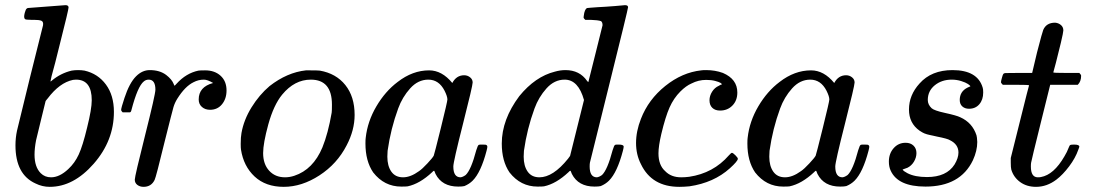

<svg xmlns="http://www.w3.org/2000/svg" viewBox="-20 -714 4246 745"><path d="M89 -683Q90 -683 161.5 -688.5Q233 -694 234 -694Q246 -694 246 -685Q246 -676 212 -542Q204 -508 194.5 -472Q185 -436 180 -418L176 -399Q176 -396 182 -402Q216 -430 258 -440Q270 -442 283 -442Q296 -442 308 -440Q360 -428 391 -386Q422 -344 422 -280Q422 -168 343.5 -78.5Q265 11 173 11Q144 11 118 -2Q40 -37 40 -150Q40 -179 46 -207Q46 -208 96 -412L147 -616Q149 -630 140.5 -633.5Q132 -637 112 -637Q105 -637 101 -637Q80 -637 77 -640Q71 -645 76 -664Q80 -678 83 -680Q86 -683 89 -683ZM336 -325Q336 -405 275 -405Q273 -405 268.5 -404.5Q264 -404 263 -404Q211 -393 165 -332Q163 -330 160 -326L157 -322Q157 -321 139.5 -250.5Q122 -180 120 -170Q114 -139 114 -114Q114 -66 138 -42Q154 -26 178 -26Q211 -26 245 -58Q270 -81 285.5 -114.5Q301 -148 318 -219Q336 -291 336 -325Z M537 11Q523 11 513 3.5Q503 -4 503 -17Q503 -30 543 -189Q583 -348 583 -366Q583 -405 557 -405Q546 -405 538 -398Q514 -379 490 -287Q490 -286 489 -283.5Q488 -281 487.5 -280.5Q487 -280 486 -279Q485 -278 482.5 -278Q480 -278 478 -278Q476 -278 470 -278H456Q450 -284 450 -287Q450 -295 463 -334Q482 -392 508 -418Q532 -442 561 -442Q600 -442 625 -423Q647 -406 654 -388Q656 -382 657 -381.5Q658 -381 665 -389Q702 -430 750 -440Q756 -441 776 -441Q813 -441 836 -420Q859 -399 859 -363Q859 -331 841.5 -309.5Q824 -288 795 -288Q776 -288 763.5 -299Q751 -310 751 -328Q751 -377 807 -392Q785 -405 771 -405Q750 -405 731 -395Q698 -379 668 -331Q658 -315 653 -298Q648 -281 619 -165Q585 -25 580 -16Q567 11 537 11Z M1167 -441H1181Q1213 -441 1221 -440Q1284 -429 1320 -384Q1356 -339 1356 -268Q1356 -209 1325 -150Q1288 -78 1219.5 -33.5Q1151 11 1081 11Q1011 11 968 -29Q925 -69 915 -134Q914 -140 914 -156Q914 -182 917 -198Q926 -249 956 -297.5Q986 -346 1026 -380Q1094 -433 1167 -441ZM1001 -120Q1001 -77 1024.5 -51.5Q1048 -26 1086 -26Q1104 -26 1122 -32Q1195 -56 1231 -142Q1253 -196 1267 -277Q1268 -283 1268 -308Q1268 -405 1186 -405Q1123 -405 1075 -347Q1042 -307 1021 -231Q1001 -158 1001 -120Z M1852 -153Q1861 -153 1864 -152.5Q1867 -152 1869 -150Q1871 -148 1871 -144Q1871 -141 1868 -129Q1846 -45 1814 -13Q1801 0 1782 8Q1774 10 1758 10Q1695 10 1670 -39Q1665 -52 1665 -51Q1664 -52 1661 -50Q1659 -48 1657 -46Q1609 -1 1562 9Q1556 10 1537 10Q1471 10 1428 -45Q1398 -89 1398 -157Q1398 -173 1399 -179Q1406 -243 1440.5 -301.5Q1475 -360 1523 -396Q1581 -441 1645 -441Q1695 -441 1735 -392Q1751 -422 1781 -422Q1794 -422 1804 -414Q1814 -406 1814 -394Q1814 -381 1776.5 -233.5Q1739 -86 1739 -68Q1739 -26 1767 -26Q1776 -27 1787 -35Q1808 -55 1828 -131Q1834 -151 1838 -152Q1840 -153 1848 -153ZM1483 -106Q1483 -70 1498.5 -48Q1514 -26 1544 -26Q1573 -26 1606 -50Q1618 -58 1638.5 -80Q1659 -102 1663 -110Q1665 -114 1690.5 -217Q1716 -320 1716 -328Q1716 -340 1705 -362Q1683 -405 1642 -405Q1602 -405 1571.5 -371Q1541 -337 1525 -293Q1496 -214 1484 -129Q1484 -126 1483.5 -118Q1483 -110 1483 -106Z M2332 -688Q2347 -689 2366 -690.5Q2385 -692 2394.5 -693Q2404 -694 2405 -694Q2417 -694 2417 -686Q2417 -679 2343.5 -383.5Q2270 -88 2269 -83Q2268 -78 2268 -68Q2268 -26 2296 -26Q2305 -27 2316 -35Q2337 -55 2357 -131Q2363 -151 2367 -152Q2369 -153 2377 -153H2381Q2400 -153 2400 -145Q2400 -141 2397 -129Q2375 -45 2343 -13Q2330 0 2311 8Q2303 10 2287 10Q2224 10 2199 -39Q2194 -52 2194 -51Q2193 -52 2190 -50Q2188 -48 2186 -46Q2138 -1 2091 9Q2085 10 2066 10Q2000 10 1957 -45Q1927 -89 1927 -157Q1927 -250 1995 -341Q2057 -417 2133 -436Q2154 -442 2174 -442Q2229 -442 2258 -400Q2263 -394 2263 -396Q2264 -400 2290.5 -505.5Q2317 -611 2318 -616Q2318 -628 2312 -632Q2301 -636 2272 -637H2251Q2245 -643 2244.5 -645Q2244 -647 2247 -664Q2252 -683 2260 -683Q2261 -683 2270.5 -684Q2280 -685 2297.5 -686Q2315 -687 2332 -688ZM2246 -326Q2224 -405 2171 -405Q2131 -405 2100.5 -371Q2070 -337 2054 -293Q2025 -214 2013 -129Q2013 -126 2012.5 -118Q2012 -110 2012 -106Q2012 -70 2027.5 -48Q2043 -26 2073 -26Q2126 -26 2184 -98L2192 -109Z M2820 -121Q2824 -121 2833.5 -111.5Q2843 -102 2843 -98Q2843 -89 2812 -61Q2750 -5 2655 9Q2633 11 2616 11Q2509 11 2467 -77Q2448 -114 2448 -159Q2448 -205 2467 -253Q2496 -328 2561.5 -380.5Q2627 -433 2701 -441Q2707 -442 2720 -442Q2755 -442 2785 -431Q2841 -407 2841 -355Q2841 -324 2822 -304.5Q2803 -285 2774 -285Q2755 -285 2744 -295.5Q2733 -306 2733 -325Q2733 -342 2743 -358Q2753 -374 2769 -381Q2777 -386 2780 -386L2781 -387Q2781 -389 2775.5 -392.5Q2770 -396 2755 -400Q2740 -404 2720 -404Q2690 -404 2663 -390Q2642 -381 2620 -359Q2594 -333 2578 -297Q2562 -261 2546 -194Q2535 -147 2535 -119Q2535 -73 2561 -50Q2584 -26 2623 -26Q2638 -26 2654 -28Q2748 -42 2808 -111Q2817 -121 2820 -121Z M3334 -153Q3343 -153 3346 -152.5Q3349 -152 3351 -150Q3353 -148 3353 -144Q3353 -141 3350 -129Q3328 -45 3296 -13Q3283 0 3264 8Q3256 10 3240 10Q3177 10 3152 -39Q3147 -52 3147 -51Q3146 -52 3143 -50Q3141 -48 3139 -46Q3091 -1 3044 9Q3038 10 3019 10Q2953 10 2910 -45Q2880 -89 2880 -157Q2880 -173 2881 -179Q2888 -243 2922.5 -301.5Q2957 -360 3005 -396Q3063 -441 3127 -441Q3177 -441 3217 -392Q3233 -422 3263 -422Q3276 -422 3286 -414Q3296 -406 3296 -394Q3296 -381 3258.5 -233.5Q3221 -86 3221 -68Q3221 -26 3249 -26Q3258 -27 3269 -35Q3290 -55 3310 -131Q3316 -151 3320 -152Q3322 -153 3330 -153ZM2965 -106Q2965 -70 2980.5 -48Q2996 -26 3026 -26Q3055 -26 3088 -50Q3100 -58 3120.5 -80Q3141 -102 3145 -110Q3147 -114 3172.5 -217Q3198 -320 3198 -328Q3198 -340 3187 -362Q3165 -405 3124 -405Q3084 -405 3053.5 -371Q3023 -337 3007 -293Q2978 -214 2966 -129Q2966 -126 2965.5 -118Q2965 -110 2965 -106Z M3494 -160Q3513 -160 3524.5 -149Q3536 -138 3536 -120Q3536 -103 3526.5 -87Q3517 -71 3501 -63Q3488 -58 3487 -58Q3484 -57 3483 -56.5Q3482 -56 3483 -55Q3486 -50 3501 -42Q3530 -27 3577 -27Q3653 -27 3684 -76Q3699 -101 3699 -122Q3699 -154 3666 -170Q3657 -176 3616 -184Q3611 -185 3600.5 -187.5Q3590 -190 3586.5 -190.5Q3583 -191 3576.5 -193Q3570 -195 3566.5 -196.5Q3563 -198 3558.5 -200.5Q3554 -203 3548 -207Q3507 -236 3507 -289Q3507 -345 3548 -390Q3594 -442 3676 -442Q3773 -442 3793 -374Q3795 -369 3795 -355Q3795 -327 3780 -309.5Q3765 -292 3740 -292Q3724 -292 3714 -301Q3704 -310 3704 -326Q3704 -359 3734 -374Q3742 -378 3743 -378Q3745 -378 3745 -379Q3745 -382 3736 -388Q3727 -394 3709.5 -399.5Q3692 -405 3673 -405Q3634 -405 3607 -383Q3580 -361 3580 -326Q3580 -308 3595 -294Q3605 -285 3646 -276Q3692 -266 3706 -259Q3753 -238 3769 -189Q3771 -183 3772 -163Q3772 -129 3755 -92Q3706 10 3571 10Q3464 10 3436 -52Q3429 -67 3429 -87Q3429 -118 3447.5 -139Q3466 -160 3494 -160Z M3871 -385Q3864 -392 3864 -395Q3864 -399 3867.5 -411.5Q3871 -424 3872 -425Q3874 -430 3881.5 -430.5Q3889 -431 3932 -431H3985L4004 -511Q4025 -592 4028 -598Q4040 -626 4074 -626Q4087 -625 4096.5 -617Q4106 -609 4106 -596Q4106 -589 4096.5 -548.5Q4087 -508 4077 -470L4067 -433Q4067 -431 4117 -431H4168Q4175 -424 4175 -420Q4175 -398 4162 -385H4055L4019 -240Q3982 -91 3981 -83Q3980 -78 3980 -68Q3980 -26 4007 -26Q4014 -26 4019 -27Q4069 -36 4110 -107Q4120 -123 4128 -144Q4130 -150 4133 -151.5Q4136 -153 4148 -153Q4168 -153 4168 -145Q4168 -143 4164 -133Q4153 -101 4128.5 -68.5Q4104 -36 4079 -17Q4042 11 4000 11Q3964 11 3938.5 -7.5Q3913 -26 3904 -56Q3902 -64 3902 -83V-101L3937 -241Q3972 -382 3973 -383Q3973 -385 3922 -385Z"/></svg>

Font: MathJax_Math
Style: Italic
Weight: 400
Version: Version 1.1